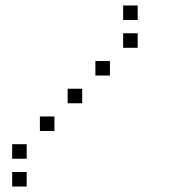

<svg xmlns="http://www.w3.org/2000/svg" viewBox="-20 -696 640 692"><path d="M424.8 -676.2Q423.8 -676.2 423.8 -676.2Q423.8 -676.2 423.8 -675.2V-624.8Q423.8 -623.8 423.8 -623.8Q423.8 -623.8 424.8 -623.8H475.2Q476.2 -623.8 476.2 -623.8Q476.2 -623.8 476.2 -624.8V-675.2Q476.2 -676.2 476.2 -676.2Q476.2 -676.2 475.2 -676.2ZM424.8 -576.2Q423.8 -576.2 423.8 -576.2Q423.8 -576.2 423.8 -575.2V-524.8Q423.8 -523.8 423.8 -523.8Q423.8 -523.8 424.8 -523.8H475.2Q476.2 -523.8 476.2 -523.8Q476.2 -523.8 476.2 -524.8V-575.2Q476.2 -576.2 476.2 -576.2Q476.2 -576.2 475.2 -576.2ZM324.8 -476.2Q323.8 -476.2 323.8 -476.2Q323.8 -476.2 323.8 -475.2V-424.8Q323.8 -423.8 323.8 -423.8Q323.8 -423.8 324.8 -423.8H375.2Q376.2 -423.8 376.2 -423.8Q376.2 -423.8 376.2 -424.8V-475.2Q376.2 -476.2 376.2 -476.2Q376.2 -476.2 375.2 -476.2ZM224.8 -376.2Q223.8 -376.2 223.8 -376.2Q223.8 -376.2 223.8 -375.2V-324.8Q223.8 -323.8 223.8 -323.8Q223.8 -323.8 224.8 -323.8H275.2Q276.2 -323.8 276.2 -323.8Q276.2 -323.8 276.2 -324.8V-375.2Q276.2 -376.2 276.2 -376.2Q276.2 -376.2 275.2 -376.2ZM124.8 -276.2Q123.8 -276.2 123.8 -276.2Q123.8 -276.2 123.8 -275.2V-224.8Q123.8 -223.8 123.8 -223.8Q123.8 -223.8 124.8 -223.8H175.2Q176.2 -223.8 176.2 -223.8Q176.2 -223.8 176.2 -224.8V-275.2Q176.2 -276.2 176.2 -276.2Q176.2 -276.2 175.2 -276.2ZM24.8 -176.2Q23.8 -176.2 23.8 -176.2Q23.8 -176.2 23.8 -175.2V-124.8Q23.8 -123.8 23.8 -123.8Q23.8 -123.8 24.8 -123.8H75.2Q76.2 -123.8 76.2 -123.8Q76.2 -123.8 76.2 -124.8V-175.2Q76.2 -176.2 76.2 -176.2Q76.2 -176.2 75.2 -176.2ZM24.8 -76.2Q23.8 -76.2 23.8 -76.2Q23.8 -76.2 23.8 -75.2V-24.8Q23.8 -23.8 23.8 -23.8Q23.8 -23.8 24.8 -23.8H75.2Q76.2 -23.8 76.2 -23.8Q76.2 -23.8 76.2 -24.8V-75.2Q76.2 -76.2 76.2 -76.2Q76.2 -76.2 75.2 -76.2Z"/></svg>

Font: Doto Black
Style: Regular
Weight: 900
Monospace: yes
Version: Version 1.000